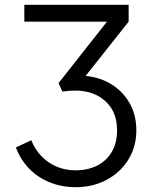

<svg xmlns="http://www.w3.org/2000/svg" viewBox="-20 -765 649 797"><path d="M46 -153 110 -183Q133 -125 182 -91.5Q231 -58 294 -58Q344 -58 383 -77.5Q422 -97 444 -134.5Q466 -172 466 -224Q466 -301 417.5 -345Q369 -389 293 -389Q265 -389 239 -385L223 -420L424 -675H81V-745H514V-675L326 -438L316 -451Q383 -449 435 -419.5Q487 -390 516.5 -339.5Q546 -289 546 -224Q546 -158 514 -104.5Q482 -51 424.5 -19.5Q367 12 294 12Q236 12 186.5 -8Q137 -28 101 -65Q65 -102 46 -153Z"/></svg>

Font: Trafiko Sans Variable
Style: Regular
Weight: 400
Designer: Gumpita Rahayu / Trafiko
Foundry: Tokotype / Trafiko
Version: Version 0.001;FEAKit 1.0